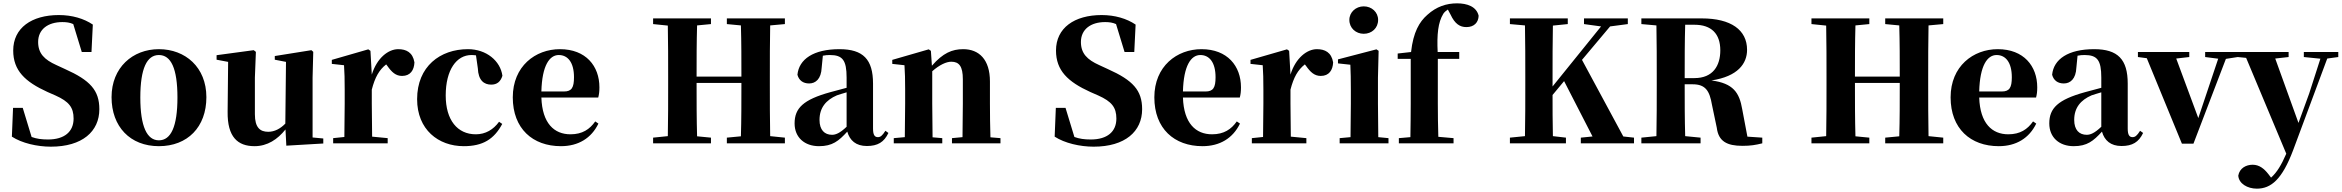

<svg xmlns="http://www.w3.org/2000/svg" viewBox="-20 -857 14004 1148"><path d="M284 20C472 20 574 -71 574 -204C574 -317 519 -377 369 -444L317 -468C246 -500 208 -537 208 -606C208 -681 266 -725 353 -725C378 -725 398 -722 418 -713L469 -546H527L535 -710C482 -746 411 -767 332 -767C169 -767 59 -690 59 -555C59 -435 130 -368 264 -307L312 -286C392 -250 420 -215 420 -148C420 -70 366 -23 267 -23C229 -23 199 -27 169 -38L116 -212H58L51 -40C111 -1 202 20 284 20Z M930 17C1101 17 1214 -97 1214 -276C1214 -455 1088 -563 930 -563C773 -563 647 -453 647 -276C647 -100 758 17 930 17ZM930 -18C859 -18 819 -100 819 -274C819 -449 859 -528 930 -528C1002 -528 1041 -449 1041 -274C1041 -100 1002 -18 930 -18Z M1692 14 1913 1V-29L1849 -35V-393L1853 -547L1842 -557L1623 -522V-500L1690 -487L1686 -118C1657 -88 1622 -69 1584 -69C1535 -69 1504 -94 1504 -174V-393L1510 -547L1497 -557L1275 -527V-500L1344 -487L1341 -189C1339 -37 1402 17 1502 17C1579 17 1640 -24 1687 -83Z M2203 -321C2222 -395 2247 -439 2289 -472L2296 -463C2322 -426 2346 -403 2384 -403C2434 -403 2456 -438 2458 -484C2448 -544 2409 -563 2361 -563C2302 -563 2234 -511 2203 -411L2195 -553L2182 -562L1964 -499V-475L2037 -467C2040 -419 2041 -387 2041 -321V-238C2041 -182 2040 -96 2039 -38L1972 -31V0H2298V-31L2205 -40L2203 -238Z M2753 17C2866 17 2934 -24 2983 -116L2964 -129C2930 -82 2883 -54 2825 -54C2715 -54 2645 -139 2645 -286C2645 -440 2710 -528 2799 -528C2808 -528 2817 -527 2826 -526L2837 -449C2840 -375 2875 -351 2917 -351C2951 -351 2973 -368 2984 -404C2972 -493 2888 -563 2778 -563C2612 -563 2474 -460 2474 -264C2474 -82 2601 17 2753 17Z M3334 17C3438 17 3516 -31 3558 -118L3539 -131C3506 -84 3462 -54 3391 -54C3294 -54 3222 -119 3217 -274H3557C3562 -293 3564 -310 3564 -335C3564 -462 3483 -563 3328 -563C3181 -563 3046 -461 3046 -275C3046 -88 3165 17 3334 17ZM3217 -310C3221 -466 3266 -528 3321 -528C3375 -528 3412 -484 3412 -395C3412 -333 3398 -310 3352 -310Z M4326 -713 4410 -705C4413 -603 4413 -502 4413 -399H4145C4145 -502 4145 -605 4148 -705L4231 -713V-747H3885V-713L3973 -704C3975 -602 3975 -499 3975 -395V-351C3975 -247 3975 -144 3973 -43L3885 -34V0H4231V-34L4148 -42C4145 -144 4145 -248 4145 -361H4413C4413 -246 4413 -142 4410 -42L4326 -34V0H4673V-34L4585 -43C4583 -146 4583 -249 4583 -351V-395C4583 -499 4583 -603 4585 -705L4673 -713V-747H4326Z M5163 16C5228 16 5266 -7 5292 -62L5274 -75C5255 -45 5244 -37 5229 -37C5210 -37 5200 -50 5200 -88V-357C5200 -502 5141 -563 4999 -563C4844 -563 4757 -503 4748 -410C4757 -376 4782 -358 4818 -358C4856 -358 4890 -384 4893 -453L4900 -524C4915 -527 4928 -528 4942 -528C5018 -528 5042 -497 5042 -393V-332L4945 -306C4782 -261 4731 -210 4731 -119C4731 -35 4791 17 4877 17C4957 17 4995 -14 5046 -70C5061 -17 5098 16 5163 16ZM5042 -99C5001 -60 4976 -51 4955 -51C4910 -51 4880 -80 4880 -140C4880 -213 4919 -259 4984 -287C4998 -292 5019 -298 5042 -305Z M5734 0H5962V-31L5902 -36C5900 -94 5899 -179 5899 -238V-370C5899 -501 5834 -563 5739 -563C5673 -563 5618 -540 5552 -464L5546 -553L5533 -562L5315 -499V-475L5388 -467C5391 -419 5392 -386 5392 -321V-238C5392 -182 5391 -96 5390 -37L5324 -31V0H5614V-31L5556 -36L5554 -238V-431C5597 -469 5638 -488 5668 -488C5715 -488 5737 -460 5737 -383V-238L5735 -37L5672 -31V0Z M6519 20C6707 20 6809 -71 6809 -204C6809 -317 6754 -377 6604 -444L6552 -468C6481 -500 6443 -537 6443 -606C6443 -681 6501 -725 6588 -725C6613 -725 6633 -722 6653 -713L6704 -546H6762L6770 -710C6717 -746 6646 -767 6567 -767C6404 -767 6294 -690 6294 -555C6294 -435 6365 -368 6499 -307L6547 -286C6627 -250 6655 -215 6655 -148C6655 -70 6601 -23 6502 -23C6464 -23 6434 -27 6404 -38L6351 -212H6293L6286 -40C6346 -1 6437 20 6519 20Z M7170 17C7274 17 7352 -31 7394 -118L7375 -131C7342 -84 7298 -54 7227 -54C7130 -54 7058 -119 7053 -274H7393C7398 -293 7400 -310 7400 -335C7400 -462 7319 -563 7164 -563C7017 -563 6882 -461 6882 -275C6882 -88 7001 17 7170 17ZM7053 -310C7057 -466 7102 -528 7157 -528C7211 -528 7248 -484 7248 -395C7248 -333 7234 -310 7188 -310Z M7696 -321C7715 -395 7740 -439 7782 -472L7789 -463C7815 -426 7839 -403 7877 -403C7927 -403 7949 -438 7951 -484C7941 -544 7902 -563 7854 -563C7795 -563 7727 -511 7696 -411L7688 -553L7675 -562L7457 -499V-475L7530 -467C7533 -419 7534 -387 7534 -321V-238C7534 -182 7533 -96 7532 -38L7465 -31V0H7791V-31L7698 -40L7696 -238Z M8134 -655C8182 -655 8220 -689 8220 -738C8220 -784 8182 -819 8134 -819C8087 -819 8048 -784 8048 -738C8048 -689 8087 -655 8134 -655ZM8054 0H8282V-31L8221 -37C8220 -95 8219 -182 8219 -238V-392L8223 -553L8210 -562L7980 -502V-478L8054 -470C8056 -423 8057 -384 8057 -318V-238L8055 -37L7990 -31V0Z M8412 0H8671V-31L8580 -39C8578 -106 8577 -172 8577 -238V-505H8705V-546H8576C8571 -650 8578 -723 8610 -775C8616 -784 8626 -793 8637 -800L8653 -770C8679 -714 8709 -695 8748 -695C8794 -695 8820 -723 8821 -763C8808 -818 8752 -837 8692 -837C8629 -837 8569 -818 8514 -768C8467 -727 8430 -665 8417 -546L8337 -537V-505H8415V-238C8415 -171 8414 -104 8413 -37L8344 -31V0Z M9523 0H9750V-34L9686 -41L9439 -499L9607 -699L9713 -713V-747H9451V-713L9553 -699L9263 -340V-395C9263 -499 9263 -603 9265 -704L9354 -713V-747H9008V-713L9098 -705C9100 -602 9100 -499 9100 -395V-351C9100 -247 9100 -144 9098 -43L9008 -34V0H9343V-34L9265 -43C9263 -129 9263 -213 9263 -289L9332 -372L9502 -41L9432 -34V0Z M9794 -713 9884 -705C9886 -602 9886 -499 9886 -395V-351C9886 -247 9886 -144 9884 -43L9794 -34V0H10148V-34L10056 -43C10053 -145 10053 -248 10053 -353H10101C10178 -353 10202 -313 10216 -231L10245 -93C10255 -12 10306 15 10398 15C10448 15 10476 10 10517 0V-34L10428 -40L10397 -204C10380 -303 10344 -359 10213 -376C10371 -400 10426 -477 10426 -559C10426 -678 10330 -747 10155 -747H9794ZM10056 -709H10112C10213 -709 10266 -655 10266 -556C10266 -465 10223 -390 10111 -390H10053C10053 -505 10053 -608 10056 -709Z M11252 -713 11336 -705C11339 -603 11339 -502 11339 -399H11071C11071 -502 11071 -605 11074 -705L11157 -713V-747H10811V-713L10899 -704C10901 -602 10901 -499 10901 -395V-351C10901 -247 10901 -144 10899 -43L10811 -34V0H11157V-34L11074 -42C11071 -144 11071 -248 11071 -361H11339C11339 -246 11339 -142 11336 -42L11252 -34V0H11599V-34L11511 -43C11509 -146 11509 -249 11509 -351V-395C11509 -499 11509 -603 11511 -705L11599 -713V-747H11252Z M11931 17C12035 17 12113 -31 12155 -118L12136 -131C12103 -84 12059 -54 11988 -54C11891 -54 11819 -119 11814 -274H12154C12159 -293 12161 -310 12161 -335C12161 -462 12080 -563 11925 -563C11778 -563 11643 -461 11643 -275C11643 -88 11762 17 11931 17ZM11814 -310C11818 -466 11863 -528 11918 -528C11972 -528 12009 -484 12009 -395C12009 -333 11995 -310 11949 -310Z M12665 16C12730 16 12768 -7 12794 -62L12776 -75C12757 -45 12746 -37 12731 -37C12712 -37 12702 -50 12702 -88V-357C12702 -502 12643 -563 12501 -563C12346 -563 12259 -503 12250 -410C12259 -376 12284 -358 12320 -358C12358 -358 12392 -384 12395 -453L12402 -524C12417 -527 12430 -528 12444 -528C12520 -528 12544 -497 12544 -393V-332L12447 -306C12284 -261 12233 -210 12233 -119C12233 -35 12293 17 12379 17C12459 17 12497 -14 12548 -70C12563 -17 12600 16 12665 16ZM12544 -99C12503 -60 12478 -51 12457 -51C12412 -51 12382 -80 12382 -140C12382 -213 12421 -259 12486 -287C12500 -292 12521 -298 12544 -305Z M13165 -516 13243 -506 13124 -151 12992 -507 13070 -516V-546H12763V-516L12816 -509L13026 2H13095L13289 -505L13360 -516V-546H13165Z M13755 -516 13854 -506 13787 -298 13723 -122 13584 -507 13664 -516V-546H13359V-516L13410 -511L13650 62C13621 129 13594 174 13559 205L13543 184C13518 152 13489 128 13449 128C13410 128 13371 148 13363 193C13366 241 13418 271 13474 271C13559 271 13625 216 13691 41L13895 -507L13961 -516V-546H13755Z"/></svg>

Font: Source Han Serif KR Heavy
Style: Regular
Weight: 900
Designer: Ryoko NISHIZUKA 西塚涼子 (kana & ideographs); Frank Grießhammer (Latin, Greek & Cyrillic); Wenlong ZHANG 张文龙 (bopomofo); San
Foundry: Adobe
Version: Version 2.001;hotconv 1.1.0;makeotfexe 2.6.0